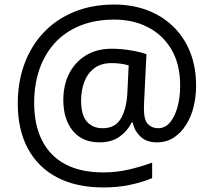

<svg xmlns="http://www.w3.org/2000/svg" viewBox="-20 -734 939 843"><path d="M841 -357Q841 -311 830.5 -267Q820 -223 798 -187.5Q776 -152 744 -130.5Q712 -109 668 -109Q622 -109 595.5 -135.5Q569 -162 563 -196H558Q540 -159 505 -134Q470 -109 417 -109Q341 -109 299.5 -160Q258 -211 258 -295Q258 -361 284 -411.5Q310 -462 357.5 -491Q405 -520 470 -520Q514 -520 556.5 -512.5Q599 -505 623 -496L613 -293Q612 -275 612 -267.5Q612 -260 612 -257Q612 -205 630.5 -188Q649 -171 674 -171Q705 -171 726.5 -196.5Q748 -222 759.5 -264.5Q771 -307 771 -358Q771 -451 733.5 -515.5Q696 -580 630.5 -614Q565 -648 482 -648Q397 -648 331 -621Q265 -594 220.5 -545Q176 -496 153 -429.5Q130 -363 130 -283Q130 -185 165 -116.5Q200 -48 267.5 -12.5Q335 23 433 23Q494 23 549.5 9.5Q605 -4 648 -20V48Q605 66 551.5 77.5Q498 89 433 89Q315 89 231 45Q147 1 102.5 -81.5Q58 -164 58 -280Q58 -373 87 -452.5Q116 -532 171 -590.5Q226 -649 304.5 -681.5Q383 -714 482 -714Q560 -714 625.5 -689.5Q691 -665 739.5 -618.5Q788 -572 814.5 -506Q841 -440 841 -357ZM336 -293Q336 -229 361.5 -200Q387 -171 430 -171Q486 -171 510.5 -213Q535 -255 539 -322L545 -447Q532 -451 512 -454Q492 -457 471 -457Q422 -457 392 -433Q362 -409 349 -371.5Q336 -334 336 -293Z"/></svg>

Font: hindi115
Style: Book
Weight: 400
Designer: Jelle Bosma - Monotype Design Team
Foundry: Monotype Imaging Inc.
Version: Version 2.003